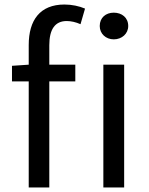

<svg xmlns="http://www.w3.org/2000/svg" viewBox="-20 -829 660 849"><path d="M107 -543 33 -538V-469H107V0H198V-469H313V-543H198V-629C198 -699 223 -736 275 -736C294 -736 316 -731 336 -722L356 -791C330 -802 298 -809 265 -809C157 -809 107 -740 107 -630ZM437 0H529V-543H437ZM483 -773C448 -773 421 -751 421 -714C421 -680 448 -655 483 -655C519 -655 547 -680 547 -714C547 -751 519 -773 483 -773Z"/></svg>

Font: Noto Sans Mono CJK SC Regular
Style: Regular
Weight: 400
Designer: Ryoko NISHIZUKA (kana & ideographs); Paul D. Hunt (Latin, Greek & Cyrillic); Wenlong ZHANG (bopomofo); Sandoll Communica
Foundry: Adobe Systems Incorporated
Version: Version 1.005;PS 1.005;hotconv 1.0.96;makeotf.lib2.5.65012